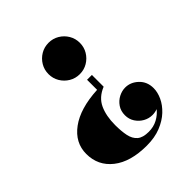

<svg xmlns="http://www.w3.org/2000/svg" viewBox="-210 -664 1039 1039"><g transform="rotate(-45 309.5 -145.0)"><path d="M374 -151Q316 -127.5 293.5 -78.5Q271 -29.5 271 40Q271 87 278.2 121.8Q285.5 156.5 307.5 175.5Q329.5 194.5 374 194.5Q411.5 194.5 441.5 178.5Q471.5 162.5 491 137.5Q472.5 144.5 453 144.5Q425.5 144.5 401.2 131Q377 117.5 361.5 93.8Q346 70 346 40Q346 7.5 362.2 -16.2Q378.5 -40 403.2 -52.8Q428 -65.5 453 -65.5Q494.5 -65.5 527.2 -34.5Q560 -3.5 560 46Q560 77 544.5 110.8Q529 144.5 498 173.8Q467 203 421 221.5Q375 240 314 240Q189.5 240 119.8 185Q50 130 50 40Q50 -46 125.5 -101.5Q201 -157 337 -164V-241H374ZM451 -410Q451 -377 434.8 -349.8Q418.5 -322.5 391.2 -306.2Q364 -290 331 -290Q298 -290 270.8 -306.2Q243.5 -322.5 227.2 -349.8Q211 -377 211 -410Q211 -443 227.2 -470.2Q243.5 -497.5 270.8 -513.8Q298 -530 331 -530Q364 -530 391.2 -513.8Q418.5 -497.5 434.8 -470.2Q451 -443 451 -410Z"/></g></svg>

Font: Bodoni* 06pt Fatface
Style: Regular
Weight: 900
Version: Version 2.3